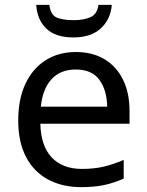

<svg xmlns="http://www.w3.org/2000/svg" viewBox="-20 -760 604 790"><path d="M292 -546Q361 -546 410.5 -516Q460 -486 486.5 -431.5Q513 -377 513 -304V-251H146Q148 -160 192.5 -112.5Q237 -65 317 -65Q368 -65 407.5 -74.5Q447 -84 489 -102V-25Q448 -7 408 1.5Q368 10 313 10Q237 10 178.5 -21Q120 -52 87.5 -113.5Q55 -175 55 -264Q55 -352 84.5 -415Q114 -478 167.5 -512Q221 -546 292 -546ZM291 -474Q228 -474 191.5 -433.5Q155 -393 148 -321H421Q420 -389 389 -431.5Q358 -474 291 -474ZM440 -740Q435 -680 394.5 -643Q354 -606 282 -606Q208 -606 170.5 -642.5Q133 -679 129 -740H183Q188 -699 213 -688Q238 -677 284 -677Q323 -677 351.5 -689Q380 -701 385 -740Z"/></svg>

Font: Noto Sans Living
Style: Regular
Weight: 400
Designer: Monotype Design Team
Foundry: Monotype Imaging Inc.
Version: Version 2.013; ttfautohint (v1.8.4.7-5d5b)